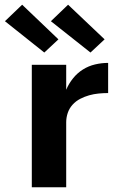

<svg xmlns="http://www.w3.org/2000/svg" viewBox="-20 -795 540 815"><path d="M115 0V-520H261V-414Q272 -440 290 -462.5Q308 -485 332 -500Q356 -515 383.5 -521.5Q411 -528 439 -528V-400Q419 -400 398.5 -398Q378 -396 358.5 -390.5Q339 -385 320.5 -375.5Q302 -366 288 -350.5Q274 -335 267.5 -315.5Q261 -296 261 -276V0ZM364 -572 196 -705 269 -775 424 -628ZM168 -572 1 -705 74 -775 228 -628Z"/></svg>

Font: Iosevka Aile Heavy
Style: Regular
Weight: 900
Designer: Belleve Invis
Foundry: Belleve Invis
Version: Version 31.1.0; ttfautohint (v1.8.4)